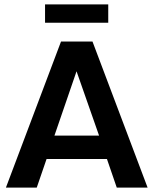

<svg xmlns="http://www.w3.org/2000/svg" viewBox="-20 -858 702 878"><path d="M7 0 259 -668H403L655 0H514L469 -131H193L148 0ZM229 -238H433L330 -532ZM186 -754V-838H475V-754Z"/></svg>

Font: Atkinson Hyperlegible Next SemiBold
Style: Regular
Weight: 600
Designer: Elliott Scott, Megan Eiswerth, Linus Boman, Theodore Petrosky, Letters from Sweden
Foundry: Applied Design Works, Letters from Sweden
Version: Version 2.001